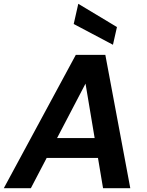

<svg xmlns="http://www.w3.org/2000/svg" viewBox="-42 -988 770 1008"><path d="M-22 0 356 -700H511L642 0H499L407 -549L120 0ZM109 -159 162 -263H534L550 -159ZM551 -753 345 -862 369 -968 572 -846Z"/></svg>

Font: DM Sans 20pt
Style: Bold Italic
Weight: 700
Italic angle: -10°
Version: Version 4.004;gftools[0.9.30]